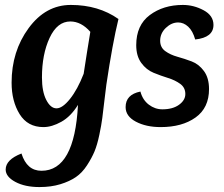

<svg xmlns="http://www.w3.org/2000/svg" viewBox="-20 -505 909 778"><path d="M319 -206Q333 -298 346 -376Q309 -418 265 -418Q212 -418 181 -351.5Q150 -285 150 -191Q150 -134 167.5 -100Q185 -66 209 -66Q233 -66 263.5 -104Q294 -142 319 -206ZM267 -485Q379 -485 460 -428Q436 -330 411 -162Q408 -140 403 -97Q398 -54 394.5 -26.5Q391 1 382.5 41.5Q374 82 363 108.5Q352 135 332.5 165Q313 195 287.5 212.5Q262 230 224.5 241.5Q187 253 140 253Q81 253 42 232Q3 211 3 182Q3 142 67 117Q89 187 148 187Q282 187 296 -80Q267 -33 228.5 -11.5Q190 10 156 10Q92 10 59.5 -42.5Q27 -95 27 -170Q27 -297 96 -391Q165 -485 267 -485Z M771 -345Q761 -380 742.5 -397Q724 -414 702 -414Q675 -414 652 -392Q629 -370 629 -340Q629 -313 649.5 -298Q670 -283 699 -275Q728 -267 757 -256Q786 -245 806.5 -217Q827 -189 827 -144Q827 -68 772.5 -29Q718 10 631 10Q572 10 530.5 -12Q489 -34 489 -71Q489 -122 549 -134Q558 -100 583 -81Q608 -62 638 -62Q680 -62 705.5 -80.5Q731 -99 731 -124Q731 -150 710.5 -165Q690 -180 661 -189Q632 -198 602.5 -210Q573 -222 552.5 -250Q532 -278 532 -322Q532 -403 587 -444Q642 -485 721 -485Q765 -485 805 -463.5Q845 -442 845 -404Q845 -353 771 -345Z"/></svg>

Font: Overlock
Style: Bold Italic
Weight: 700
Version: Version 1.001